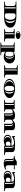

<svg xmlns="http://www.w3.org/2000/svg" viewBox="4523 -5429 1106 10192"><g transform="rotate(90 5076.0 -333.0)"><path d="M70 0V-43H190Q235 -43 267 -67.5Q299 -92 299 -152V-498Q299 -528 284.5 -552.5Q270 -577 245 -592Q220 -607 190 -607H70V-650H833Q925 -650 1014 -639.5Q1103 -629 1181 -606.5Q1259 -584 1318.5 -547Q1378 -510 1412 -458Q1446 -406 1446 -337Q1446 -267 1420.5 -215Q1395 -163 1352 -125.5Q1309 -88 1255 -63.5Q1201 -39 1142.5 -25Q1084 -11 1027.5 -5.5Q971 0 925 0ZM366 -43H431V-607H366ZM772 -43H863Q910 -43 942 -67Q974 -91 993 -131Q1012 -171 1021 -221.5Q1030 -272 1030 -324Q1030 -404 1010 -468Q990 -532 941.5 -569Q893 -606 807 -606Q752 -606 720 -579.5Q688 -553 688 -508V-145Q688 -100 707 -71.5Q726 -43 772 -43ZM1034 -50Q1110 -93 1155 -158Q1200 -223 1200 -324Q1200 -425 1155 -490Q1110 -555 1034 -598L1032 -595Q1074 -538 1096.5 -469.5Q1119 -401 1119 -324Q1119 -248 1096.5 -179Q1074 -110 1032 -53Z M1848 -615Q1792 -615 1745 -632Q1698 -649 1670.5 -677.5Q1643 -706 1643 -740Q1643 -775 1670.5 -803.5Q1698 -832 1745 -849Q1792 -866 1848 -866Q1905 -866 1951.5 -849Q1998 -832 2025.5 -803.5Q2053 -775 2053 -740Q2053 -706 2025.5 -677.5Q1998 -649 1951.5 -632Q1905 -615 1848 -615ZM1768 -653Q1752 -670 1742 -692.5Q1732 -715 1732 -740Q1732 -766 1742 -788.5Q1752 -811 1768 -827Q1731 -814 1707 -791Q1683 -768 1683 -740Q1683 -712 1707 -689Q1731 -666 1768 -653ZM1529 0V-43H1595Q1632 -43 1658.5 -63Q1685 -83 1685 -132V-426Q1685 -462 1658.5 -488.5Q1632 -515 1595 -515H1529V-558H2022V-132Q2022 -83 2048.5 -63Q2075 -43 2112 -43H2178V0ZM1747 -43H1798V-515H1747Z M2238 200V157H2303Q2340 157 2366.5 137Q2393 117 2393 68V-426Q2393 -476 2367 -495.5Q2341 -515 2304 -515H2238V-558H2731V-490Q2764 -518 2809 -538Q2854 -558 2904.5 -569Q2955 -580 3004 -580Q3091 -580 3156 -556.5Q3221 -533 3263.5 -492.5Q3306 -452 3327 -401Q3348 -350 3348 -296Q3348 -238 3324.5 -181Q3301 -124 3254.5 -78.5Q3208 -33 3140 -5.5Q3072 22 2983 22Q2913 22 2847 2Q2781 -18 2731 -61V68Q2731 117 2754.5 137Q2778 157 2811 157H2910V200ZM2934 -41Q2996 -59 3030.5 -96.5Q3065 -134 3079.5 -185Q3094 -236 3094 -296Q3094 -382 3052.5 -442Q3011 -502 2933 -525L2930 -515Q2984 -489 3013 -431.5Q3042 -374 3042 -296Q3042 -241 3032 -192Q3022 -143 2997.5 -106Q2973 -69 2929 -48ZM2455 157H2506V-515H2455ZM2855 -62Q2904 -62 2930.5 -92Q2957 -122 2968 -175Q2979 -228 2979 -296Q2979 -399 2946.5 -451.5Q2914 -504 2855 -504Q2815 -504 2783 -480.5Q2751 -457 2731 -427V-126Q2740 -115 2758 -100Q2776 -85 2801 -73.5Q2826 -62 2855 -62Z M3448 0V-43H3514Q3551 -43 3577.5 -63Q3604 -83 3604 -132V-588Q3604 -624 3577.5 -650.5Q3551 -677 3514 -677H3448V-720H3941V-132Q3941 -83 3967.5 -63Q3994 -43 4031 -43H4097V0ZM3666 -43H3717V-677H3666Z M4677 22Q4571 22 4478.5 -1.5Q4386 -25 4316 -66.5Q4246 -108 4206.5 -162.5Q4167 -217 4167 -280Q4167 -346 4204.5 -400.5Q4242 -455 4310.5 -495.5Q4379 -536 4472.5 -558Q4566 -580 4677 -580Q4788 -580 4881.5 -558Q4975 -536 5043 -495.5Q5111 -455 5148.5 -400.5Q5186 -346 5186 -280Q5186 -217 5146.5 -162.5Q5107 -108 5037 -66.5Q4967 -25 4875 -1.5Q4783 22 4677 22ZM4529 -22 4531 -32Q4422 -64 4360 -129.5Q4298 -195 4298 -280Q4298 -365 4359.5 -429.5Q4421 -494 4532 -527L4530 -536Q4437 -515 4369.5 -477Q4302 -439 4266 -389Q4230 -339 4230 -280Q4230 -192 4310 -123.5Q4390 -55 4529 -22ZM4677 -22Q4752 -22 4784 -81Q4816 -140 4816 -279Q4816 -419 4784 -477.5Q4752 -536 4677 -536Q4602 -536 4570 -477.5Q4538 -419 4538 -279Q4538 -140 4570 -81Q4602 -22 4677 -22ZM4835 -35Q4889 -81 4918.5 -145Q4948 -209 4948 -280Q4948 -351 4919 -414Q4890 -477 4836 -523L4832 -520Q4879 -400 4879 -280Q4879 -158 4831 -38Z M5286 0V-43H5352Q5396 -43 5419 -66Q5442 -89 5442 -132V-426Q5442 -462 5415.5 -488.5Q5389 -515 5352 -515H5286V-558H5779V-430Q5830 -501 5913 -540.5Q5996 -580 6096 -580Q6218 -580 6275 -544.5Q6332 -509 6334 -430Q6385 -501 6468 -540.5Q6551 -580 6651 -580Q6776 -580 6832.5 -543Q6889 -506 6889 -423V-132Q6889 -89 6912.5 -66Q6936 -43 6979 -43H7045V0H6552V-364Q6552 -456 6470 -456Q6435 -456 6398 -432Q6361 -408 6334 -367V-132Q6334 -89 6357.5 -66Q6381 -43 6424 -43H6460V0H5997V-364Q5997 -456 5915 -456Q5880 -456 5843 -432Q5806 -408 5779 -367V-132Q5779 -89 5802.5 -66Q5826 -43 5869 -43H5905V0ZM5504 -43H5555V-515H5504ZM6059 -43H6110V-357Q6110 -405 6077.5 -439Q6045 -473 5986 -486L5984 -479Q6019 -464 6039 -432Q6059 -400 6059 -357ZM6614 -43H6665V-357Q6665 -405 6632.5 -439Q6600 -473 6541 -486L6539 -479Q6574 -465 6594 -433Q6614 -401 6614 -357Z M7412 22Q7311 22 7250 -8.5Q7189 -39 7162 -87Q7135 -135 7135 -187Q7135 -238 7163 -284.5Q7191 -331 7252 -360.5Q7313 -390 7412 -390Q7478 -390 7529.5 -389Q7581 -388 7625.5 -386.5Q7670 -385 7714 -383V-386Q7714 -404 7709.5 -427.5Q7705 -451 7689.5 -473.5Q7674 -496 7642 -510.5Q7610 -525 7554 -525Q7488 -525 7426.5 -507.5Q7365 -490 7317.5 -467Q7270 -444 7243 -425H7202V-579H7244Q7246 -571 7250.5 -553.5Q7255 -536 7258 -527Q7354 -556 7457 -568Q7560 -580 7681 -580Q7807 -580 7889 -567.5Q7971 -555 8011 -521Q8051 -487 8051 -423V-132Q8051 -83 8077.5 -63Q8104 -43 8141 -43H8207V0H7714V-52Q7645 -17 7565.5 2.5Q7486 22 7412 22ZM7776 -43H7827V-409Q7827 -429 7818.5 -452.5Q7810 -476 7783.5 -496.5Q7757 -517 7703 -528L7701 -521Q7734 -508 7750 -488.5Q7766 -469 7771 -448Q7776 -427 7776 -409ZM7444 -8V-14Q7383 -14 7341.5 -39.5Q7300 -65 7279 -105Q7258 -145 7258 -187Q7258 -228 7278.5 -266.5Q7299 -305 7341 -330Q7383 -355 7445 -355V-361Q7360 -361 7303 -335.5Q7246 -310 7218 -270.5Q7190 -231 7190 -187Q7190 -142 7218.5 -101Q7247 -60 7303.5 -34Q7360 -8 7444 -8ZM7492 -207Q7492 -178 7503.5 -151.5Q7515 -125 7540.5 -108.5Q7566 -92 7606 -92Q7655 -92 7714 -113V-332Q7686 -334 7659 -334.5Q7632 -335 7607 -335Q7568 -335 7542.5 -315.5Q7517 -296 7504.5 -267Q7492 -238 7492 -207Z M8654 22Q8588 22 8534 10Q8480 -2 8448 -36Q8416 -70 8416 -136V-426Q8416 -476 8389.5 -495.5Q8363 -515 8326 -515H8257V-558H8297Q8350 -558 8395 -575Q8440 -592 8473.5 -614Q8507 -636 8526 -653Q8545 -670 8545 -670H8753V-558H8980V-515H8753V-205Q8753 -139 8785.5 -108Q8818 -77 8867 -77Q8917 -77 8974 -104L8990 -64Q8928 -29 8843 -3.5Q8758 22 8654 22ZM8409 -522Q8441 -511 8460 -487.5Q8479 -464 8479 -426V-136Q8479 -76 8507.5 -48.5Q8536 -21 8582 -13L8583 -21Q8559 -33 8544.5 -60Q8530 -87 8530 -136V-426Q8530 -470 8497 -494.5Q8464 -519 8411 -529Z M9327 22Q9226 22 9165 -8.5Q9104 -39 9077 -87Q9050 -135 9050 -187Q9050 -238 9078 -284.5Q9106 -331 9167 -360.5Q9228 -390 9327 -390Q9393 -390 9444.5 -389Q9496 -388 9540.5 -386.5Q9585 -385 9629 -383V-386Q9629 -404 9624.5 -427.5Q9620 -451 9604.5 -473.5Q9589 -496 9557 -510.5Q9525 -525 9469 -525Q9403 -525 9341.5 -507.5Q9280 -490 9232.5 -467Q9185 -444 9158 -425H9117V-579H9159Q9161 -571 9165.5 -553.5Q9170 -536 9173 -527Q9269 -556 9372 -568Q9475 -580 9596 -580Q9722 -580 9804 -567.5Q9886 -555 9926 -521Q9966 -487 9966 -423V-132Q9966 -83 9992.5 -63Q10019 -43 10056 -43H10122V0H9629V-52Q9560 -17 9480.5 2.5Q9401 22 9327 22ZM9691 -43H9742V-409Q9742 -429 9733.5 -452.5Q9725 -476 9698.5 -496.5Q9672 -517 9618 -528L9616 -521Q9649 -508 9665 -488.5Q9681 -469 9686 -448Q9691 -427 9691 -409ZM9359 -8V-14Q9298 -14 9256.5 -39.5Q9215 -65 9194 -105Q9173 -145 9173 -187Q9173 -228 9193.5 -266.5Q9214 -305 9256 -330Q9298 -355 9360 -355V-361Q9275 -361 9218 -335.5Q9161 -310 9133 -270.5Q9105 -231 9105 -187Q9105 -142 9133.5 -101Q9162 -60 9218.5 -34Q9275 -8 9359 -8ZM9407 -207Q9407 -178 9418.5 -151.5Q9430 -125 9455.5 -108.5Q9481 -92 9521 -92Q9570 -92 9629 -113V-332Q9601 -334 9574 -334.5Q9547 -335 9522 -335Q9483 -335 9457.5 -315.5Q9432 -296 9419.5 -267Q9407 -238 9407 -207Z"/></g></svg>

Font: Diplomata
Style: Regular
Weight: 400
Designer: Eduardo Rodriguez Tunni
Foundry: Eduardo Rodriguez Tunni
Version: Version 1.002; ttfautohint (v1.8.4.7-5d5b);gftools[0.9.23]